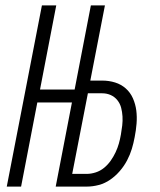

<svg xmlns="http://www.w3.org/2000/svg" viewBox="-20 -690 590 710"><path d="M5 0 135 -670H188L128 -359H256L316 -670H368L314 -392H358Q383 -392 405.5 -385Q428 -378 445 -363Q462 -348 471.5 -326.5Q481 -305 484 -281.5Q487 -258 485 -233Q483 -208 478 -183Q474 -161 467.5 -139.5Q461 -118 450 -97Q439 -76 423 -57.5Q407 -39 387.5 -25.5Q368 -12 345.5 -6Q323 0 301 0H186L246 -311H118L58 0ZM247 -47H301Q317 -47 334 -52.5Q351 -58 365 -69.5Q379 -81 389.5 -96Q400 -111 407.5 -127Q415 -143 419.5 -159Q424 -175 427 -192Q430 -209 432 -226Q434 -243 433 -259.5Q432 -276 428 -291.5Q424 -307 414 -319.5Q404 -332 389.5 -338.5Q375 -345 358 -345H305Z"/></svg>

Font: Lode Dark Term
Style: Italic
Weight: 400
Italic angle: -11°
Monospace: yes
Designer: Belleve Invis
Foundry: Belleve Invis
Version: Version 29.2.0